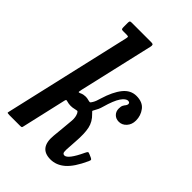

<svg xmlns="http://www.w3.org/2000/svg" viewBox="-244 -877 986 986"><g transform="rotate(45 249.0 -384.0)"><path d="M459 -120.5Q426.5 -49 391.2 -18.5Q356 12 313.5 12Q230 12 239.5 -86.5L245 -143Q248.5 -181 250.8 -207Q253 -233 243.5 -253Q238.5 -262.5 233.8 -262.2Q229 -262 219.5 -259.5Q206 -256 193 -256Q178 -256 165.5 -260Q158.5 -262 156 -261.5Q153.5 -261 151.5 -253L96.5 -12.5Q95 -4.5 93.2 -2.2Q91.5 0 81.5 0H4Q-12 0 -11.5 -4.2Q-11 -8.5 -8 -20L148.5 -701Q151 -711.5 149.8 -714.8Q148.5 -718 137.5 -718H111Q102.5 -718 100.5 -721.8Q98.5 -725.5 98.5 -734.5V-763.5Q98.5 -773 100.5 -776.5Q102.5 -780 112 -780H255Q266 -780 268 -775.2Q270 -770.5 268 -761.5L174.5 -355.5Q171 -340 171.5 -336.5Q172 -333 180.5 -336.5Q190.5 -341.5 199 -343Q207.5 -344.5 214 -344.5Q225 -344.5 235 -341.5Q244 -339 248.5 -339.2Q253 -339.5 259.5 -351.5Q264.5 -359.5 268.2 -369.8Q272 -380 275.5 -392.5Q295.5 -458.5 324.8 -495Q354 -531.5 396 -531.5Q441 -531.5 462.2 -503.8Q483.5 -476 483.5 -440Q483.5 -411 466.2 -392Q449 -373 425.5 -373Q404 -373 390.5 -386.5Q377 -400 377 -421Q377 -437 381.5 -445.2Q386 -453.5 390.8 -459Q395.5 -464.5 396 -472Q396 -483.5 383 -483.5Q366.5 -483.5 348.5 -457.2Q330.5 -431 313.5 -370.5Q310 -357.5 305 -346.5Q300 -335.5 294.5 -326.5Q288.5 -317.5 290.5 -314.8Q292.5 -312 300 -305Q329 -277.5 336.8 -241.5Q344.5 -205.5 340 -145L336 -82Q335.5 -63 339.2 -58Q343 -53 350 -53Q375.5 -53 415 -137.5Q420 -148 423.2 -150.8Q426.5 -153.5 435 -149.5L452.5 -142Q461 -138 462.5 -134.8Q464 -131.5 459 -120.5Z"/></g></svg>

Font: Besley* Narrow Medium
Style: Italic
Weight: 500
Width: 4
Italic angle: -13°
Designer: Owen Earl
Foundry: indestructible type*
Version: Version 3.000; ttfautohint (v1.8.3)